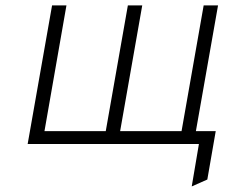

<svg xmlns="http://www.w3.org/2000/svg" viewBox="-20 -531 858 708"><path d="M687 156.5 713.5 0H661.5L670 -47.5H775.5L744.5 131ZM82 0 172 -511H225L144 -47.5H370L451.5 -511H504.5L423 -47.5H649.5L731 -511H784L694 0Z"/></svg>

Font: Overpass ExtraLight
Style: Italic
Weight: 250
Italic angle: -10°
Designer: Delve Withrington, Dave Bailey, Thomas Jockin
Foundry: Delve Fonts LLC
Version: Version 4.000